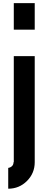

<svg xmlns="http://www.w3.org/2000/svg" viewBox="-20 -853 304 1207"><path d="M31.7 202.5Q45 200.8 55 191.7Q65 182.5 65 166.7H66.7V-500H198.3V166.7Q198.3 235.8 149.6 284.6Q100.8 333.3 31.7 333.3ZM198.3 -833.3V-666.7H66.7V-833.3Z"/></svg>

Font: 0xA000-Squareish
Style: Squareish-Bold
Weight: 700
Version: Version 0.1